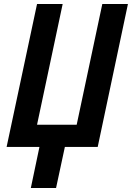

<svg xmlns="http://www.w3.org/2000/svg" viewBox="-20 -734 659 959"><path d="M260 205 304 0H468L619 -714H491L363 -111H165L293 -714H165L13 0H177L134 205Z"/></svg>

Font: Noto Sans UI SemiCondensed
Style: Bold Italic
Weight: 700
Width: 4
Designer: Monotype Design Team
Foundry: Monotype Imaging Inc.
Version: 1.001